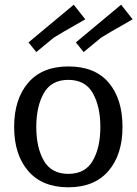

<svg xmlns="http://www.w3.org/2000/svg" viewBox="-20 -785 583 815"><path d="M500 -246Q500 -129 440.5 -59.5Q381 10 270 10Q159 10 99.5 -59.5Q40 -129 40 -246Q40 -364 99.5 -433.5Q159 -503 270 -503Q383 -503 441.5 -434Q500 -365 500 -246ZM374 -103Q406 -159 406 -246Q406 -333 374 -389.5Q342 -446 270 -446Q198 -446 166 -389.5Q134 -333 134 -246Q134 -159 166 -103Q198 -47 270 -47Q342 -47 374 -103ZM494 -765 543 -703Q425 -636 409 -625L335 -564L302 -605ZM293 -765 342 -703Q224 -636 208 -625L134 -564L101 -605Z"/></svg>

Font: Andada
Style: Regular
Weight: 400
Designer: Carolina Giovagnoli
Foundry: Carolina Giovagnoli
Version: Version 1.003